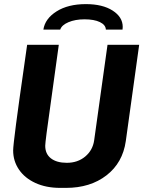

<svg xmlns="http://www.w3.org/2000/svg" viewBox="-20 -904 713 934"><path d="M266 -686 227 -404Q200 -215 200 -195Q200 -155 228 -133.5Q256 -112 305 -112Q358 -112 394.5 -142.5Q431 -173 438 -221L503 -686H657L592 -218Q577 -112 498 -51Q419 10 301 10H273Q204 10 152 -14Q100 -38 72 -79.5Q44 -121 44 -172Q44 -193 58 -300Q72 -407 97 -580L112 -686ZM577 -773Q577 -764 576 -760H495Q494 -783 466 -796.5Q438 -810 391 -810Q346 -810 313 -796Q280 -782 273 -760H191Q199 -813 255 -848.5Q311 -884 398 -884Q479 -884 528 -852.5Q577 -821 577 -773Z"/></svg>

Font: Chivo
Style: Bold Italic
Weight: 700
Italic angle: -8.05°
Designer: Hector Gatti
Foundry: Omnibus-Type
Version: Version 1.007